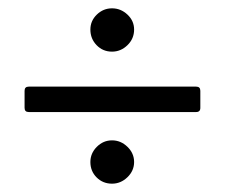

<svg xmlns="http://www.w3.org/2000/svg" viewBox="-20 -564 540 461"><path d="M249 -440Q227 -440 212 -455.5Q197 -471 197 -493Q197 -514 212.5 -529Q228 -544 249 -544Q270 -544 286 -529Q302 -514 302 -493Q302 -471 286 -455.5Q270 -440 249 -440ZM49 -295Q39 -295 39 -305V-346Q39 -356 49 -356H451Q461 -356 461 -346V-305Q461 -295 451 -295ZM249 -123Q227 -123 212 -138Q197 -153 197 -175Q197 -196 212.5 -211.5Q228 -227 249 -227Q270 -227 286 -211.5Q302 -196 302 -175Q302 -154 286 -138.5Q270 -123 249 -123Z"/></svg>

Font: LinhAnh
Style: Regular
Weight: 400
Designer: Jeremy Tribby
Foundry: Tribby Type
Version: Version 1.408